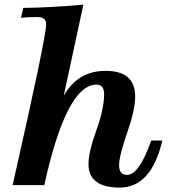

<svg xmlns="http://www.w3.org/2000/svg" viewBox="-20 -810 738 840"><path d="M503.9 10.7Q435.5 10.7 401.4 -14.9Q367.2 -40.5 367.2 -91.3Q367.2 -145 401.4 -239.3Q435.5 -333.5 435.5 -398.4Q435.5 -439.9 402.3 -439.9Q270.5 -439.9 173.8 0H35.2Q182.1 -647.9 182.1 -704.6Q182.1 -735.4 143.1 -735.4Q104 -735.4 71.8 -732.4L82 -775.4Q203.6 -776.9 344.7 -789.6L258.8 -391.1Q320.3 -500 441.9 -500Q571.3 -500 571.3 -388.2Q571.3 -329.1 536.1 -228.3Q501 -127.4 501 -86.9Q501 -44.9 536.1 -44.9Q588.9 -44.9 641.6 -195.3H690.4Q641.6 10.7 503.9 10.7Z"/></svg>

Font: Munson
Style: Bold Italic
Weight: 700
Italic angle: -12°
Designer: Paul James MIller
Foundry: High-Logic / Made with FontCreator
Version: Version 2.10;May 5, 2019;FontCreator 11.5.0.2430 64-bit